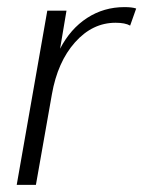

<svg xmlns="http://www.w3.org/2000/svg" viewBox="-20 -520 403 540"><path d="M113 -490H167L149 -383Q178 -439 225 -469.5Q272 -500 330 -500Q352 -500 363 -496L346 -448Q332 -456 305 -456Q240 -456 191 -401Q142 -346 126 -255L81 0H27Z"/></svg>

Font: Fahkwang ExtraLight
Style: Italic
Weight: 275
Italic angle: -10°
Designer: Suppakit Chalermlarp | Katatrad Co.,Ltd.
Foundry: Cadson Demak Co.,Ltd.
Version: Version 1.000; ttfautohint (v1.6)